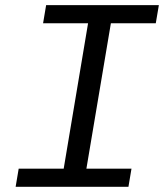

<svg xmlns="http://www.w3.org/2000/svg" viewBox="-20 -718 640 738"><path d="M473.7 0 485.4 -69.6H312.1L406.2 -628.6H578.8L590.6 -698.2H157.3L145.6 -628.6H318.5L224.8 -69.6H51.8L40.1 0Z"/></svg>

Font: Margiela Mono Italic Text It
Style: Regular
Weight: 400
Designer: Mike Abbink, Paul van der Laan, Pieter van Rosmalen
Foundry: Bold Monday
Version: Version 2.003 2021